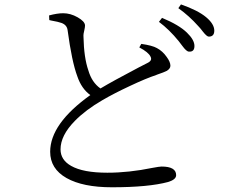

<svg xmlns="http://www.w3.org/2000/svg" viewBox="-20 -791 1040 850"><path d="M475.6 38.1Q346.7 38.1 274.4 -2.9Q202.1 -43.9 202.1 -119.1Q202.1 -243.2 379.9 -370.1Q340.8 -398.4 322.3 -453.1Q297.9 -518.6 279.3 -657.2Q276.4 -680.7 252 -689.5Q239.3 -694.3 206.1 -700.2Q201.2 -701.2 198.2 -702.1L197.3 -722.7Q233.4 -732.4 259.8 -732.4Q292 -732.4 323.7 -714.4Q355.5 -696.3 356.4 -678.7Q356.4 -670.9 353.5 -658.2Q348.6 -640.6 349.6 -627.9Q351.6 -535.2 371.1 -479.5Q386.7 -425.8 424.8 -399.4Q478.5 -431.6 593.8 -492.2Q624 -507.8 633.8 -512.7Q655.3 -523.4 646.5 -540Q637.7 -559.6 596.7 -581.1L605.5 -596.7Q654.3 -589.8 674.8 -578.1Q700.2 -564.5 717.8 -539.1Q734.4 -516.6 734.4 -500Q734.4 -487.3 718.8 -477.5Q708 -471.7 673.8 -460L671.9 -459Q627 -444.3 554.7 -410.2Q485.4 -377.9 433.6 -347.7Q359.4 -304.7 311.5 -255.9Q248 -191.4 248 -129.9Q248 -83 294.9 -56.6Q347.7 -26.4 455.1 -26.4Q550.8 -26.4 655.3 -47.9Q686.5 -53.7 695.3 -53.7Q759.8 -53.7 759.8 -15.6Q759.8 3.9 724.6 14.6Q637.7 38.1 475.6 38.1ZM816.4 -562.5Q805.7 -562.5 787.1 -587.9Q777.3 -601.6 771.5 -608.4Q729.5 -660.2 683.6 -694.3L697.3 -711.9Q772.5 -680.7 807.6 -646.5Q840.8 -614.3 840.8 -587.4Q840.8 -560.5 816.4 -562.5ZM904.3 -628.9Q895.5 -628.9 877.9 -651.4Q866.2 -667 857.4 -675.8Q817.4 -720.7 769.5 -754.9L781.2 -771.5Q856.4 -745.1 892.6 -714.8Q928.7 -684.6 928.7 -655.3Q928.7 -628.9 904.3 -628.9Z"/></svg>

Font: Bpmf Zihi Only R
Style: R
Weight: 400
Foundry: But Ko
Version: Version 1.320